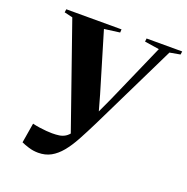

<svg xmlns="http://www.w3.org/2000/svg" viewBox="-134 -868 981 1008"><g transform="rotate(20 357.0 -364.0)"><path d="M185 15.5Q157.5 15.5 131.8 7.5Q106 -0.5 90 -8L108.5 -119Q126.5 -114.5 147.2 -111.5Q168 -108.5 186.8 -107Q205.5 -105.5 218.5 -105.5Q241.5 -105.5 259.2 -108.2Q277 -111 291.8 -120Q306.5 -129 320.5 -148.2Q334.5 -167.5 349.5 -201L323 -107L111 -714L64.5 -725L67 -743H375.5L374.5 -725L288 -713.5L386.5 -384L420 -264.5L377.5 -225.5L449.5 -381.5L595 -712.5L513.5 -725L515.5 -743H714.5L712 -725L653.5 -714.5L419 -234Q390 -175.5 364.8 -129Q339.5 -82.5 313 -50.5Q286.5 -18.5 255.8 -1.5Q225 15.5 185 15.5Z"/></g></svg>

Font: Merriweather 144pt ExtraBold
Style: Italic
Weight: 800
Italic angle: -7.8°
Version: Version 2.101